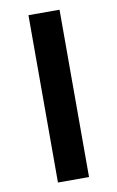

<svg xmlns="http://www.w3.org/2000/svg" viewBox="-82 -746 483 791"><g transform="rotate(-10 160.0 -350.0)"><path d="M95 -700V0H225V-700Z"/></g></svg>

Font: KT Kiyosuna Sans Bold
Style: Regular
Weight: 700
Designer: [Zen Kaku Gothic] Yoshimichi Ohira
Version: Version 1.010;Glyphs 3.1.2 (3151)